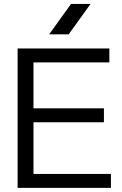

<svg xmlns="http://www.w3.org/2000/svg" viewBox="-20 -943 608 960"><path d="M147.4 -73.3V-331.8H499.6V-401.5H147.4V-630.9H526.8V-700.6H68V-3.6H534.6V-73.3ZM432.6 -923.2H335.1L225.7 -771.2H323.3Z"/></svg>

Font: Diatome
Style: Regular
Weight: 400
Designer: 15.100.17
Foundry: 15.100.17
Version: Version 1.008;Fontself Maker 3.5.8